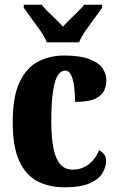

<svg xmlns="http://www.w3.org/2000/svg" viewBox="-20 -786 501 816"><path d="M254 10Q188 10 138.5 -16Q89 -42 61.5 -102.5Q34 -163 34 -266Q34 -375 63 -436.5Q92 -498 141.5 -524Q191 -550 252 -550Q320 -550 359.5 -535Q399 -520 415.5 -496Q432 -472 432 -444Q432 -423 423 -402Q414 -381 385.5 -367Q357 -353 299 -353Q299 -389 295 -419Q291 -449 282 -467.5Q273 -486 257 -486Q239 -486 226 -466.5Q213 -447 205.5 -399.5Q198 -352 198 -267Q198 -201 207 -156Q216 -111 236 -88Q256 -65 289 -65Q316 -65 338 -76Q360 -87 376 -105.5Q392 -124 401 -148Q414 -141 422.5 -130Q431 -119 431 -103Q431 -78 416.5 -52Q402 -26 363.5 -8Q325 10 254 10ZM179 -606Q170 -629 151.5 -655.5Q133 -682 113.5 -708Q94 -734 81 -753V-766H157Q166 -754 182.5 -737.5Q199 -721 217 -704Q235 -687 247 -673Q260 -687 277.5 -704Q295 -721 312 -737.5Q329 -754 338 -766H414V-753Q401 -734 381.5 -708Q362 -682 343.5 -655.5Q325 -629 316 -606Z"/></svg>

Font: Noto Serif Khmer ExtraCondensed Black
Style: Regular
Weight: 900
Width: 2
Designer: Danh Hong and the Monotype Design Team
Foundry: Monotype Imaging Inc.
Version: Version 2.004